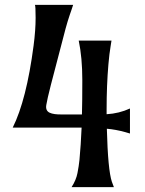

<svg xmlns="http://www.w3.org/2000/svg" viewBox="-20 -767 593 787"><path d="M315.9 -297.9Q317.4 -348.1 317.4 -439.2Q317.4 -530.3 302.7 -600.6H437L433.6 -579.1Q428.2 -547.9 424.3 -502.4Q417 -417 417 -319.3V-298.8Q468.3 -301.8 512.7 -322.3V-219.7L492.7 -225.6Q453.6 -236.3 418 -239.3Q422.4 -70.3 438.5 -22Q441.9 -11.7 446.8 0H273.4Q292 -28.8 297.6 -57.9Q303.2 -86.9 305.7 -111.3Q311.5 -172.9 314.5 -244.1H32.2Q88.4 -356.9 117.7 -580.1Q126 -643.6 126 -693.8Q126 -744.1 123 -747.1H279.8Q276.4 -735.8 272.9 -726.1L265.6 -705.1Q257.3 -680.7 249 -650.4L188.5 -418.9Q173.3 -359.4 169.7 -336.4Q166 -313.5 183.1 -305.2Q200.2 -296.9 236.3 -297.9Z"/></svg>

Font: Amarante
Style: Regular
Weight: 400
Designer: Karolina Lach
Foundry: Sorkin Type Co.
Version: Version 1.001